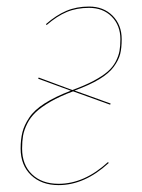

<svg xmlns="http://www.w3.org/2000/svg" viewBox="-20 -547 427 577"><path d="M345.7 -429.2Q345.7 -402.8 341.1 -384.5Q336.4 -366.2 322 -346.4Q307.6 -326.7 278.6 -309.1Q249.5 -291.5 204.1 -274.9L312.5 -235.8L311 -232.4L199.7 -272.5Q160.2 -257.8 131.8 -241.5Q103.5 -225.1 87.2 -209.5Q70.8 -193.8 61.5 -174.8Q52.2 -155.8 49.3 -139.2Q46.4 -122.6 46.4 -100.6Q46.4 -51.8 76.2 -23.2Q106 5.4 156.2 5.4Q233.4 5.4 304.7 -60.1L306.6 -57.1Q234.4 9.3 156.2 9.3Q104.5 9.3 73.2 -20.8Q42 -50.8 42 -100.6Q42 -128.4 47.4 -149.7Q52.7 -170.9 67.9 -193.6Q83 -216.3 114.3 -236.3Q145.5 -256.3 192.9 -274.4L94.7 -310.5L96.2 -314L197.3 -276.4Q234.9 -290 261.5 -304.2Q288.1 -318.4 303.7 -332Q319.3 -345.7 327.9 -362.3Q336.4 -378.9 339.1 -393.8Q341.8 -408.7 341.8 -429.2Q341.8 -470.7 315.7 -497.1Q289.6 -523.4 247.6 -523.4Q210.4 -523.4 180.7 -511Q150.9 -498.5 120.1 -471.7L118.2 -474.6Q148.9 -501.5 179.4 -514.4Q210 -527.3 247.6 -527.3Q291 -527.3 318.4 -499.8Q345.7 -472.2 345.7 -429.2Z"/></svg>

Font: Fira Sans Compressed Four
Style: Italic
Weight: 100
Width: 3
Italic angle: -8°
Designer: Carrois Corporate & Edenspiekermann AG
Foundry: Carrois Corporate GbR & Edenspiekermann AG
Version: Version 4.203;PS 004.203;hotconv 1.0.88;makeotf.lib2.5.64775